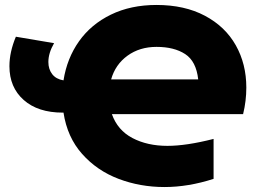

<svg xmlns="http://www.w3.org/2000/svg" viewBox="-20 -734 1071 774"><path d="M18 -467Q18 -524 44 -586L198 -560Q175 -520 175 -484Q175 -455 190.5 -435Q206 -415 236 -410Q250 -499 298.5 -567.5Q347 -636 427 -675Q507 -714 611 -714Q724 -714 806 -670.5Q888 -627 930.5 -551.5Q973 -476 973 -381Q973 -327 960 -274H431Q454 -209 514 -177.5Q574 -146 655 -146Q731 -146 841 -174V-13Q739 20 643 20Q545 20 458 -13Q371 -46 311 -113.5Q251 -181 236 -280H233Q133 -280 75.5 -331Q18 -382 18 -467ZM779 -414Q771 -487 726.5 -516Q682 -545 611 -545Q543 -545 494 -509.5Q445 -474 428 -414Z"/></svg>

Font: Chess Sans ExtraBold
Style: Regular
Weight: 800
Designer: Wolf Bōese
Foundry: Wolf Bōese
Version: Version 7.223